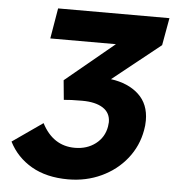

<svg xmlns="http://www.w3.org/2000/svg" viewBox="-52 -754 742 816"><g transform="rotate(5 319.0 -346.0)"><path d="M638 -706H163L141 -576H421L213 -404L221 -321Q247 -324 299 -324Q356 -324 388 -303.5Q420 -283 420 -243Q420 -238 418 -224Q410 -178 373.5 -150Q337 -122 285 -122Q192 -122 144 -215L15 -125Q48 -60 112 -23Q176 14 268 14Q345 14 410 -16.5Q475 -47 517.5 -100.5Q560 -154 572 -222Q576 -242 576 -264Q576 -334 531.5 -375Q487 -416 413 -426L617 -589Z"/></g></svg>

Font: Geom Bold
Style: Bold Italic
Weight: 700
Italic angle: -10°
Version: Version 1.102